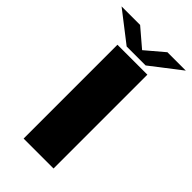

<svg xmlns="http://www.w3.org/2000/svg" viewBox="-267 -788 853 853"><g transform="rotate(45 160.0 -361.5)"><path d="M66 0H254V-589.5H66ZM100.5 -613H219.5L362 -723H246.5L160.5 -650L75 -723H-41.5Z"/></g></svg>

Font: Anybody Expanded
Style: Bold
Weight: 700
Width: 7
Designer: Tyler Finck
Foundry: Etcetera Type Company
Version: Version 1.113;gftools[0.9.25]